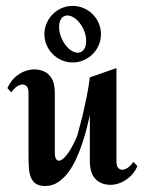

<svg xmlns="http://www.w3.org/2000/svg" viewBox="-20 -618 491 648"><path d="M443.8 -57.1Q432.6 -33.2 417.5 -20.5Q402.3 -7.8 388.7 -2Q372.6 4.9 356 5.9Q334 5.9 320.1 -1Q306.2 -7.8 297.9 -19Q289.6 -30.3 286.4 -44.4Q283.2 -58.6 283.2 -73.2V-229Q279.3 -211.4 273.2 -187Q267.1 -162.6 258.3 -136Q249.5 -109.4 237.8 -83.3Q226.1 -57.1 210.7 -36.6Q195.3 -16.1 176 -3.2Q156.7 9.8 132.8 9.8Q112.8 9.8 101.3 2.2Q89.8 -5.4 84.2 -19.3Q78.6 -33.2 77.4 -52.5Q76.2 -71.8 76.2 -95.2V-307.1Q76.2 -318.8 70.8 -325.7Q65.4 -332.5 56.9 -332.8Q48.3 -333 38.1 -326.7Q27.8 -320.3 18.1 -306.2L4.9 -320.8Q16.1 -344.2 30.8 -357.2Q45.4 -370.1 59.6 -376Q75.7 -382.8 92.8 -383.8Q114.7 -383.8 128.7 -377Q142.6 -370.1 150.6 -359.1Q158.7 -348.1 161.9 -334Q165 -319.8 165 -305.2V-103Q165 -84 171.9 -78.1Q178.7 -72.3 189.7 -79.8Q200.7 -87.4 214.1 -107.7Q227.5 -127.9 241.2 -161.1Q250 -192.9 258.3 -226.6Q265.1 -255.4 272.2 -290Q279.3 -324.7 283.2 -356.9L373 -388.2V-70.8Q373 -59.1 378.4 -52.2Q383.8 -45.4 392.1 -45.2Q400.4 -44.9 410.4 -51.3Q420.4 -57.6 430.2 -71.8ZM225.1 -598.1Q244.6 -598.1 262.2 -590.6Q279.8 -583 292.7 -570.1Q305.7 -557.1 313.2 -539.6Q320.8 -522 320.8 -502.4Q320.8 -482.9 313.2 -465.6Q305.7 -448.2 292.7 -435.3Q279.8 -422.4 262.2 -414.8Q244.6 -407.2 225.1 -407.2Q205.6 -407.2 188.2 -414.8Q170.9 -422.4 158 -435.3Q145 -448.2 137.5 -465.6Q129.9 -482.9 129.9 -502.4Q129.9 -522 137.5 -539.6Q145 -557.1 158 -570.1Q170.9 -583 188.2 -590.6Q205.6 -598.1 225.1 -598.1ZM252.9 -442.4Q260.3 -445.8 264.9 -453.6Q269.5 -461.4 270.5 -471.9Q271.5 -482.4 269.5 -494.6Q267.6 -506.8 261.7 -519.5Q255.9 -532.2 247.8 -542Q239.7 -551.8 231 -557.6Q222.2 -563.5 213.1 -565.2Q204.1 -566.9 196.8 -563.5Q189.5 -560.1 185.1 -552.2Q180.7 -544.4 179.7 -533.9Q178.7 -523.4 180.9 -511Q183.1 -498.5 189 -486.3Q194.8 -473.6 202.6 -463.9Q210.4 -454.1 219.2 -448.2Q228 -442.4 236.8 -440.7Q245.6 -439 252.9 -442.4Z"/></svg>

Font: Redressed
Style: Regular
Weight: 400
Designer: Astigmatic (AOETI)
Foundry: Astigmatic (AOETI)
Version: Version 1.001